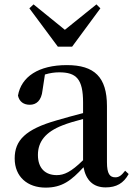

<svg xmlns="http://www.w3.org/2000/svg" viewBox="-20 -840 613 876"><path d="M462 15C511 15 544 -4 567 -46L551 -61C533 -38 522 -31 506 -31C481 -31 468 -47 468 -100V-356C468 -488 411 -543 285 -543C156 -543 77 -490 62 -404C68 -376 88 -362 116 -362C145 -362 169 -380 174 -428L185 -500C208 -507 229 -510 250 -510C328 -510 359 -480 359 -372V-324C318 -313 275 -302 239 -291C95 -250 47 -199 47 -117C47 -33 106 16 188 16C263 16 305 -16 361 -77C372 -19 404 15 462 15ZM133 -820 114 -802 244 -627H309L438 -802L420 -820L276 -704ZM359 -109C304 -55 272 -41 239 -41C188 -41 153 -71 153 -133C153 -194 188 -238 265 -268C290 -278 324 -288 359 -297Z"/></svg>

Font: Noto Serif CJK KR SemiBold
Style: Regular
Weight: 600
Designer: Ryoko NISHIZUKA 西塚涼子 (kana & ideographs); Frank Grießhammer (Latin, Greek & Cyrillic); Wenlong ZHANG 张文龙 (bopomofo); San
Foundry: Adobe
Version: Version 2.001;hotconv 1.1.0;makeotfexe 2.6.0